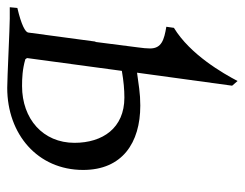

<svg xmlns="http://www.w3.org/2000/svg" viewBox="-93 -577 677 531"><g transform="rotate(90 245.5 -311.5)"><path d="M375 -179C375 -92 309 -34 218 -34C196 -34 172 -35 144 -43C141 -46 140 -49 141 -51L176 -310C205 -315 228 -317 250 -317C334 -317 375 -257 375 -179ZM223 7C351 7 450 -77 450 -203C450 -311 375 -361 272 -361C256 -361 240 -360 225 -358L181 -352L217 -615L204 -630C183 -590 131 -499 57 -454L54 -433C90 -427 114 -420 114 -388C114 -379 113 -368 111 -354L96 -237H95L70 -51C69 -43 49 -32 2 -21L0 0H32C55 0 197 7 223 7Z"/></g></svg>

Font: Temporarium
Style: Italic
Weight: 400
Italic angle: -7°
Version: Version 1.1